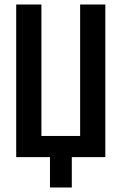

<svg xmlns="http://www.w3.org/2000/svg" viewBox="-20 -714 540 853"><path d="M52 -16V-694H164V-110H336V-694H448V-16H299V119H202V-16Z"/></svg>

Font: D2Coding
Style: Bold
Weight: 700
Monospace: yes
Designer: Yong-Rak Park; Jeong-Hwan Yoon; Sang-Min Lee;
Foundry: NHN Corporation
Version: Version 1.3.2; Build 20180524